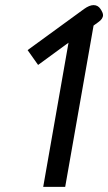

<svg xmlns="http://www.w3.org/2000/svg" viewBox="-20 -730 423 751"><path d="M248 -563 129 -476 88 -534 309 -695Q330 -710 346 -710Q363 -710 373 -695Q383 -680 383 -671Q383 -656 364 -643L346 -630L235 1H149Z"/></svg>

Font: Niramit
Style: Italic
Weight: 400
Italic angle: -10°
Version: Version 1.000; ttfautohint (v1.6)